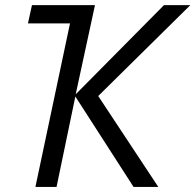

<svg xmlns="http://www.w3.org/2000/svg" viewBox="-20 -734 768 754"><path d="M254.9 -642.1H89.8L105.5 -713.9H353L277.3 -363.8L624 -713.9H727.5L365.7 -356.9L601.6 0H504.4L275.9 -355L202.1 0H119.1Z"/></svg>

Font: Viking Open Sans
Style: Italic
Weight: 400
Italic angle: -12°
Foundry: Ascender Corporation
Version: Version 2.000